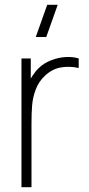

<svg xmlns="http://www.w3.org/2000/svg" viewBox="-20 -785 375 805"><path d="M174 -630H130L178 -765H222ZM70 0V-540H109V-411L96 -428Q104 -449 116.8 -468.2Q129.5 -487.5 143 -500Q164 -520.5 194.2 -532.2Q224.5 -544 255.2 -545.8Q286 -547.5 310 -540V-500Q271.5 -508.5 235.2 -502.2Q199 -496 169 -468Q142.5 -443.5 130 -410.2Q117.5 -377 114.8 -344.5Q112 -312 112 -266V0Z"/></svg>

Font: Manrope
Style: Regular
Weight: 400
Designer: Mikhail Sharanda
Foundry: Mikhail Sharanda
Version: Version 4.503